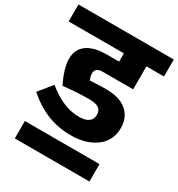

<svg xmlns="http://www.w3.org/2000/svg" viewBox="-227 -829 1082 1165"><g transform="rotate(30 314.0 -246.5)"><path d="M312 -415Q260 -415 260 -374Q260 -356 270 -330Q343 -334 383 -334Q478 -334 528 -291Q578 -248 578 -174Q578 -85 510 -34.5Q442 16 333 16Q162 16 23 -108L98 -200Q212 -106 321 -106Q412 -106 412 -172Q412 -202 391 -216Q370 -230 324 -230Q239 -230 143 -219Q95 -317 95 -381Q95 -448 143 -483Q191 -518 282 -518H367V-576H-20V-695H648V-576H525V-415ZM52 202V80H575V202Z"/></g></svg>

Font: FiraGO ExtraBold
Style: Regular
Weight: 800
Designer: bBox Type
Foundry: bBox Type GmbH
Version: Version 1.001;PS 001.001;hotconv 1.0.88;makeotf.lib2.5.64775